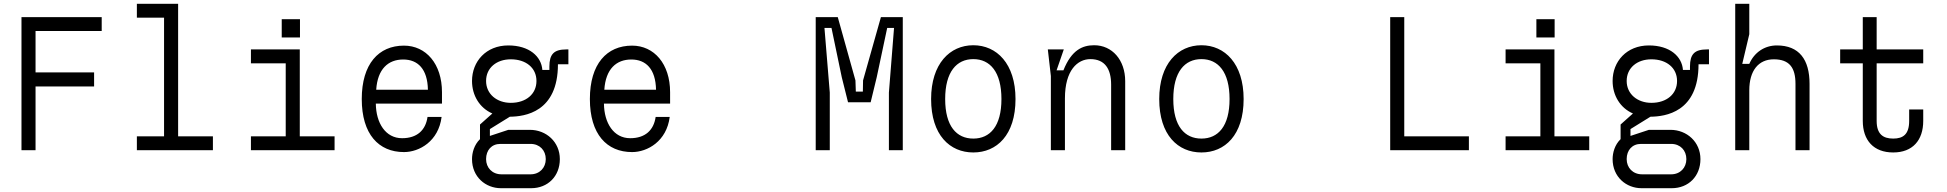

<svg xmlns="http://www.w3.org/2000/svg" viewBox="-20 -790 10240 1010"><path d="M93 -700V0H167V-335H475V-409H167V-627H515V-700Z M843 -697V-73H700V0H1100V-73H917V-770H700V-697Z M1300 -73V0H1740V-73H1557V-530H1300V-457H1483V-73ZM1462 -689V-593H1558V-689Z M2105 10C2186 10 2287 -47 2303 -175H2229C2219 -105 2174 -63 2095 -63C2008 -63 1958 -143 1957 -245H2305V-305C2305 -454 2221 -550 2105 -550C1972 -550 1883 -454 1883 -269C1883 -84 1972 10 2105 10ZM2231 -318H1959C1966 -427 2022 -477 2101 -477C2178 -477 2229 -427 2231 -318Z M2667 -249C2594 -249 2537 -295 2537 -364C2537 -433 2592 -478 2667 -478C2747 -478 2802 -433 2802 -364C2802 -295 2747 -249 2667 -249ZM2615 200H2774C2862 200 2925 137 2925 47C2925 -43 2854 -107 2767 -107H2654L2557 -75V-111L2662 -176C2740 -177 2915 -199 2915 -452H2970V-530H2959C2894 -530 2870 -505 2870 -440V-422H2833C2828 -493 2764 -551 2654 -551C2537 -551 2463 -467 2463 -364C2463 -288 2503 -222 2570 -193L2505 -135V-58C2474 -28 2463 14 2463 47C2463 141 2535 200 2615 200ZM2537 47C2537 0 2566 -33 2612 -33H2771C2819 -33 2851 1 2851 47C2851 92 2819 127 2771 127H2618C2569 127 2537 92 2537 47Z M3305 10C3386 10 3487 -47 3503 -175H3429C3419 -105 3374 -63 3295 -63C3208 -63 3158 -143 3157 -245H3505V-305C3505 -454 3421 -550 3305 -550C3172 -550 3083 -454 3083 -269C3083 -84 3172 10 3305 10ZM3431 -318H3159C3166 -427 3222 -477 3301 -477C3378 -477 3429 -427 3431 -318Z M4271 0H4345V-303L4317 -643H4354L4408 -384L4441 -252H4560L4592 -384L4647 -643H4683L4656 -303V0H4729V-700H4614L4520 -367L4519 -308H4482L4480 -367L4387 -700H4271Z M5248 -269C5248 -126 5188 -61 5100 -61C5012 -61 4952 -126 4952 -269C4952 -412 5012 -479 5100 -479C5188 -479 5248 -412 5248 -269ZM4878 -269C4878 -79 4977 12 5100 12C5223 12 5322 -79 5322 -269C5322 -455 5223 -552 5100 -552C4977 -552 4878 -455 4878 -269Z M5492 -530 5508 -390V0H5582V-273C5582 -420 5648 -479 5716 -479C5793 -479 5825 -426 5825 -345V0H5899V-363C5899 -475 5830 -552 5736 -552C5675 -552 5617 -528 5574 -420H5538L5576 -530Z M6448 -269C6448 -126 6388 -61 6300 -61C6212 -61 6152 -126 6152 -269C6152 -412 6212 -479 6300 -479C6388 -479 6448 -412 6448 -269ZM6078 -269C6078 -79 6177 12 6300 12C6423 12 6522 -79 6522 -269C6522 -455 6423 -552 6300 -552C6177 -552 6078 -455 6078 -269Z M7293 -700V0H7707V-73H7367V-700Z M7900 -73V0H8340V-73H8157V-530H7900V-457H8083V-73ZM8062 -689V-593H8158V-689Z M8667 -249C8594 -249 8537 -295 8537 -364C8537 -433 8592 -478 8667 -478C8747 -478 8802 -433 8802 -364C8802 -295 8747 -249 8667 -249ZM8615 200H8774C8862 200 8925 137 8925 47C8925 -43 8854 -107 8767 -107H8654L8557 -75V-111L8662 -176C8740 -177 8915 -199 8915 -452H8970V-530H8959C8894 -530 8870 -505 8870 -440V-422H8833C8828 -493 8764 -551 8654 -551C8537 -551 8463 -467 8463 -364C8463 -288 8503 -222 8570 -193L8505 -135V-58C8474 -28 8463 14 8463 47C8463 141 8535 200 8615 200ZM8537 47C8537 0 8566 -33 8612 -33H8771C8819 -33 8851 1 8851 47C8851 92 8819 127 8771 127H8618C8569 127 8537 92 8537 47Z M9108 -770V0H9182V-315C9182 -418 9230 -478 9311 -478C9393 -478 9425 -434 9425 -349V0H9499V-349C9499 -477 9444 -551 9327 -551C9262 -551 9208 -514 9182 -454H9145L9182 -610V-770Z M10023 -214V-154C10023 -84 9992 -61 9939 -61C9885 -61 9852 -85 9852 -154V-457H10097V-530H9852V-700H9779V-530H9660V-457H9779V-154C9779 -52 9836 12 9939 12C10041 12 10097 -52 10097 -154V-214Z"/></svg>

Font: Fliege Mono Light
Style: Regular
Weight: 300
Version: Version 0.020;Glyphs 3.3 (3306)